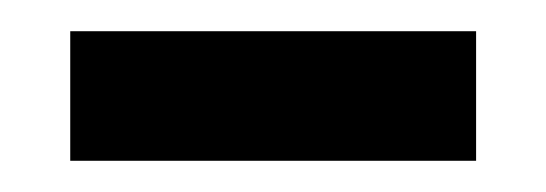

<svg xmlns="http://www.w3.org/2000/svg" viewBox="-20 -334 350 123"><path d="M25 -231V-314H285V-231Z"/></svg>

Font: Noto Serif NP Hmong Medium
Style: Regular
Weight: 500
Designer: Dalton Maag Ltd
Foundry: Dalton Maag Ltd
Version: Version 1.001; ttfautohint (v1.8.4.7-5d5b)